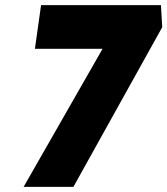

<svg xmlns="http://www.w3.org/2000/svg" viewBox="-20 -728 652 748"><path d="M72 0 438 -640 488 -538H116L140 -708H607L612 -622L266 0Z"/></svg>

Font: Lexend ExtBd
Style: Italic
Weight: 800
Italic angle: -8.13011°
Designer: Bonnie Shaver-Troup, Thomas Jockin
Foundry: Lexend
Version: Version 1.007